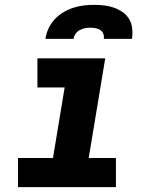

<svg xmlns="http://www.w3.org/2000/svg" viewBox="-20 -770 640 790"><path d="M54 0V-120H198L246 -410H134V-530H413L345 -120H457V0ZM167 -610Q170 -632 179.5 -652.5Q189 -673 204.5 -690Q220 -707 240 -719Q260 -731 281.5 -738Q303 -745 324.5 -747.5Q346 -750 368 -750Q389 -750 410 -747.5Q431 -745 450 -738Q469 -731 485.5 -719.5Q502 -708 512 -690.5Q522 -673 524 -652Q526 -631 523 -610H407Q409 -621 405 -631Q401 -641 392.5 -646.5Q384 -652 373.5 -654Q363 -656 352 -656Q341 -656 330 -654Q319 -652 308.5 -646.5Q298 -641 291 -631Q284 -621 283 -610Z"/></svg>

Font: Iosevka Slab HvExObl
Style: Regular
Weight: 900
Width: 7
Italic angle: -9°
Monospace: yes
Designer: Belleve Invis
Foundry: Belleve Invis
Version: Version 11.1.1; ttfautohint (v1.8.3)